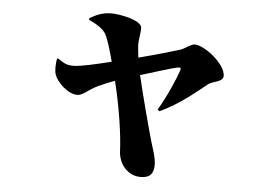

<svg xmlns="http://www.w3.org/2000/svg" viewBox="-48 -653 1096 778"><g transform="rotate(5 500.0 -264.0)"><path d="M287 -555C317 -542 346 -523 356 -505C368 -484 380 -442 393 -394C332 -379 268 -364 239 -364C208 -364 198 -374 176 -388L171 -387C167 -365 166 -337 172 -321C182 -293 226 -248 265 -248C289 -248 306 -272 347 -291C362 -298 387 -309 413 -318C440 -209 456 -96 458 -37C460 17 498 61 550 61C587 61 603 44 603 6C603 -22 587 -65 581 -86C565 -142 537 -246 512 -350C576 -369 632 -388 661 -394C672 -396 676 -393 673 -384C661 -349 630 -275 595 -217L603 -211C684 -248 750 -306 791 -338C806 -350 850 -351 850 -376C850 -424 763 -493 722 -493C707 -493 686 -474 666 -467C645 -460 565 -437 499 -420C496 -440 495 -458 494 -468C493 -490 500 -519 500 -540C500 -572 411 -589 375 -589C335 -589 313 -576 287 -562Z"/></g></svg>

Font: Noto Serif TC Black
Style: Regular
Weight: 900
Version: Version 1.001;PS 1.001;hotconv 16.6.54;makeotf.lib2.5.65590